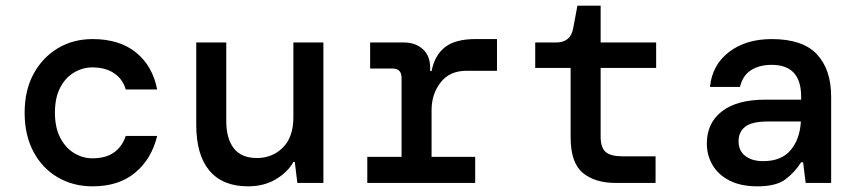

<svg xmlns="http://www.w3.org/2000/svg" viewBox="-20 -646 3040 678"><path d="M307 12Q238 12 183.5 -20Q129 -52 98 -110.5Q67 -169 67 -248Q67 -327 98.5 -385Q130 -443 184 -475.5Q238 -508 307 -508Q402 -508 460.5 -460.5Q519 -413 535 -330H424Q414 -366 383.5 -387Q353 -408 306 -408Q272 -408 241.5 -390Q211 -372 192.5 -336.5Q174 -301 174 -248Q174 -196 192.5 -160Q211 -124 241.5 -105.5Q272 -87 306 -87Q354 -87 383 -108Q412 -129 424 -166H535Q515 -84 457 -36Q399 12 307 12Z M856 12Q766 12 719.5 -43.5Q673 -99 673 -205V-496H779V-218Q779 -157 805.5 -122.5Q832 -88 887 -88Q942 -88 979 -125Q1016 -162 1016 -232V-496H1122V0H1030L1021 -74H1016Q996 -38 954 -13Q912 12 856 12Z M1277 0V-92H1398V-371Q1398 -404 1366 -404H1287V-496H1406Q1447 -496 1473 -472.5Q1499 -449 1499 -407V-395H1504Q1515 -451 1551.5 -479.5Q1588 -508 1658 -508H1735V-396H1627Q1568 -396 1536 -355Q1504 -314 1504 -257V-92H1658V0Z M2154 0Q2081 0 2038 -35.5Q1995 -71 1995 -162V-406H1870V-496H1944Q1995 -496 2004 -546L2019 -626H2101V-496H2297V-406H2101V-164Q2101 -125 2118.5 -109.5Q2136 -94 2179 -94H2295V0Z M2655 12Q2596 12 2556 -8.5Q2516 -29 2496 -63.5Q2476 -98 2476 -139Q2476 -212 2529.5 -253Q2583 -294 2681 -294H2809V-305Q2809 -417 2705 -417Q2662 -417 2632.5 -398.5Q2603 -380 2593 -339H2487Q2495 -417 2554.5 -462.5Q2614 -508 2705 -508Q2815 -508 2865 -454Q2915 -400 2915 -305V0H2825L2816 -73H2809Q2787 -38 2754 -13Q2721 12 2655 12ZM2675 -77Q2740 -77 2772.5 -116.5Q2805 -156 2808 -217H2692Q2635 -217 2611.5 -198.5Q2588 -180 2588 -147Q2588 -114 2611.5 -95.5Q2635 -77 2675 -77Z"/></svg>

Font: DM Mono Medium
Style: Regular
Weight: 500
Designer: Colophon Foundry
Foundry: Colophon Foundry
Version: Version 1.000; ttfautohint (v1.8.2.53-6de2)